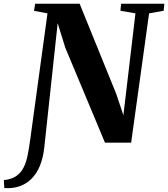

<svg xmlns="http://www.w3.org/2000/svg" viewBox="-102 -763 898 1027"><path d="M-79 243 -81.5 200.5Q-39.5 196 -14.2 178Q11 160 25 131.5Q39 103 46.2 65.5Q53.5 28 59.5 -15.5L152 -691.5L80 -705L86 -743H324L519.5 -261.5L558 -146.5L622.5 -691.5L542 -705.5L546 -743H777L773.5 -705.5L695.5 -691.5L599.5 0H459.5L247 -508.5L206.5 -639L135 24.5Q129 81 111.8 123Q94.5 165 67 192.8Q39.5 220.5 3 233.2Q-33.5 246 -79 243Z"/></svg>

Font: Merriweather 72pt ExtraBold
Style: Italic
Weight: 800
Italic angle: -7.8°
Version: Version 2.101